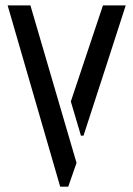

<svg xmlns="http://www.w3.org/2000/svg" viewBox="-20 -704 503 724"><path d="M8.8 -683.6H94.7L268.6 -89.8L237.3 0H207ZM247.1 -321.3 368.2 -683.6H454.1Q445.3 -655.3 380.9 -457Q305.7 -226.6 294.9 -192.4H285.2Z"/></svg>

Font: Post No Bills Colombo SemiBold
Style: Regular
Weight: 600
Designer: Kosala Senevirathne, Siva Puranthara, Lasantha Premarathna, Tharique Azeez
Foundry: Mooniak
Version: Version 1.220 ; ttfautohint (v1.6)